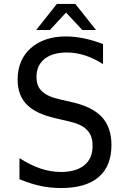

<svg xmlns="http://www.w3.org/2000/svg" viewBox="-20 -924 642 958"><path d="M263.7 -904.3H356L459 -774.4H390.6L309.6 -861.3L229 -774.4H160.6ZM77.1 -29.8V-134.8Q132.8 -99.6 182.9 -82.8Q232.9 -65.9 283.7 -65.9Q358.9 -65.9 400.4 -99.4Q441.9 -132.8 441.9 -195.3Q441.9 -222.7 435.1 -241.9Q428.2 -261.2 413.6 -275.9Q398.9 -291.5 375.7 -301.8Q352.5 -312 314 -320.8L261.2 -333Q209 -344.7 173.1 -361.6Q137.2 -378.4 113.8 -402.3Q67.9 -448.2 67.9 -526.9Q67.9 -576.2 84.7 -616Q101.6 -655.8 133.8 -684.1Q166 -712.4 210 -727.3Q253.9 -742.2 308.1 -742.2Q395 -742.2 494.1 -704.1V-604Q403.8 -662.1 313.5 -662.1Q278.8 -662.1 250.5 -654.1Q222.2 -646 202.1 -629.9Q162.1 -597.7 162.1 -539.6Q162.1 -516.1 168.7 -499Q175.3 -481.9 189 -468.8Q203.6 -454.6 227.1 -444.3Q250.5 -434.1 288.1 -425.8L339.8 -414.1Q441.4 -391.1 488.8 -339.6Q536.1 -288.1 536.1 -200.2Q536.1 -95.2 472.2 -40.5Q408.2 14.2 285.2 14.2Q231.4 14.2 182.1 3.7Q132.8 -6.8 77.1 -29.8Z"/></svg>

Font: Hack
Style: Regular
Weight: 400
Monospace: yes
Designer: Christopher Simpkins
Foundry: Christopher Simpkins
Version: Version 2.019; ttfautohint (v1.4.1) -l 4 -r 80 -G 350 -x 0 -